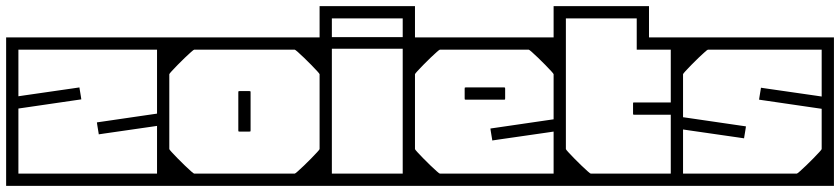

<svg xmlns="http://www.w3.org/2000/svg" viewBox="-40 -606 2739 626"><path d="M-20 -235Q-20 -235 -20 -253Q-20 -271 -20 -299.2Q-20 -327.5 -20 -359.5Q-20 -391.5 -20 -419.8Q-20 -448 -20 -466Q-20 -484 -20 -484Q-20 -484 -20 -484Q-20 -484 -20 -484Q-20 -484 -20 -484Q-20 -484 -20 -484Q-20 -484 -0.2 -484Q19.5 -484 50.2 -484Q81 -484 116 -484Q151 -484 181.8 -484Q212.5 -484 232.2 -484Q252 -484 252 -484Q252 -484 252 -484Q252 -484 252 -484Q252 -484 252 -484Q252 -484 252 -484Q252 -484 252 -484Q252 -474.5 252 -464.2Q252 -454 252 -444Q252 -444 228.5 -444Q205 -444 170.5 -444Q136 -444 101.5 -444Q67 -444 43.5 -444Q20 -444 20 -444Q20 -444 20 -444Q20 -444 20 -444Q20 -444 20 -444Q20 -444 20 -444Q20 -444 20 -444Q20 -444 20 -444Q20 -444 20 -444Q20 -444 20 -444Q20 -444 20 -444Q20 -444 20 -444Q20 -444 20 -444Q20 -444 20 -423Q20 -402 20 -370.8Q20 -339.5 20 -308.2Q20 -277 20 -256Q20 -235 20 -235ZM512 -235H472Q472 -235 472 -256Q472 -277 472 -308.2Q472 -339.5 472 -370.8Q472 -402 472 -423Q472 -444 472 -444Q472 -444 472 -444Q472 -444 472 -444Q472 -444 472 -444Q472 -444 472 -444Q472 -444 472 -444Q472 -444 472 -444Q472 -444 472 -444Q472 -444 472 -444Q472 -444 472 -444Q472 -444 472 -444Q472 -444 472 -444Q472 -444 448.5 -444Q425 -444 390.5 -444Q356 -444 321.5 -444Q287 -444 263.5 -444Q240 -444 240 -444Q240 -454 240 -464.2Q240 -474.5 240 -484Q240 -484 240 -484Q240 -484 240 -484Q240 -484 240 -484Q240 -484 240 -484Q240 -484 240 -484Q240 -484 259.8 -484Q279.5 -484 310.2 -484Q341 -484 376 -484Q411 -484 441.8 -484Q472.5 -484 492.2 -484Q512 -484 512 -484Q512 -484 512 -484Q512 -484 512 -484Q512 -484 512 -484Q512 -484 512 -484Q512 -484 512 -466Q512 -448 512 -419.8Q512 -391.5 512 -359.5Q512 -327.5 512 -299.2Q512 -271 512 -253Q512 -235 512 -235ZM-20 -249H20Q20 -249 20 -228Q20 -207 20 -175.8Q20 -144.5 20 -113.2Q20 -82 20 -61Q20 -40 20 -40Q20 -40 20 -40Q20 -40 20 -40Q20 -40 20 -40Q20 -40 20 -40Q20 -40 20 -40Q20 -40 20 -40Q20 -40 20 -40Q20 -40 20 -40Q20 -40 20 -40Q20 -40 20 -40Q20 -40 20 -40Q20 -40 43.5 -40Q67 -40 101.5 -40Q136 -40 170.5 -40Q205 -40 228.5 -40Q252 -40 252 -40Q252 -30.5 252 -20.2Q252 -10 252 0Q252 0 252 0Q252 0 252 0Q252 0 252 0Q252 0 252 0Q252 0 252 0Q252 0 232.2 0Q212.5 0 181.8 0Q151 0 116 0Q81 0 50.2 0Q19.5 0 -0.2 0Q-20 0 -20 0Q-20 0 -20 0Q-20 0 -20 0Q-20 0 -20 0Q-20 0 -20 0Q-20 0 -20 -18Q-20 -36 -20 -64.2Q-20 -92.5 -20 -124.5Q-20 -156.5 -20 -184.8Q-20 -213 -20 -231Q-20 -249 -20 -249ZM512 -249Q512 -249 512 -231Q512 -213 512 -184.8Q512 -156.5 512 -124.5Q512 -92.5 512 -64.2Q512 -36 512 -18Q512 0 512 0Q512 0 512 0Q512 0 512 0Q512 0 512 0Q512 0 512 0Q512 0 492.2 0Q472.5 0 441.8 0Q411 0 376 0Q341 0 310.2 0Q279.5 0 259.8 0Q240 0 240 0Q240 0 240 0Q240 0 240 0Q240 0 240 0Q240 0 240 0Q240 0 240 0Q240 -10 240 -20.2Q240 -30.5 240 -40Q240 -40 263.5 -40Q287 -40 321.5 -40Q356 -40 390.5 -40Q425 -40 448.5 -40Q472 -40 472 -40Q472 -40 472 -40Q472 -40 472 -40Q472 -40 472 -40Q472 -40 472 -40Q472 -40 472 -40Q472 -40 472 -40Q472 -40 472 -40Q472 -40 472 -40Q472 -40 472 -40Q472 -40 472 -40Q472 -40 472 -40Q472 -40 472 -61Q472 -82 472 -113.2Q472 -144.5 472 -175.8Q472 -207 472 -228Q472 -249 472 -249ZM0 -306H19Q19 -306 19 -302.5Q19 -299 19 -295.5Q19 -292 19 -292Q19 -292 39.2 -295Q59.5 -298 89.2 -302.2Q119 -306.5 148.8 -310.8Q178.5 -315 198.8 -318Q219 -321 219 -321Q219 -321 219.2 -319Q219.5 -317 220.2 -312.8Q221 -308.5 222 -302Q223 -295.5 223.8 -291Q224.5 -286.5 224.8 -284.2Q225 -282 225 -282Q225 -282 204.2 -279Q183.5 -276 152.8 -271.5Q122 -267 91.2 -262.5Q60.5 -258 39.8 -255Q19 -252 19 -252Q19 -252 19 -247.2Q19 -242.5 19 -237.8Q19 -233 19 -233H0ZM501 -183H482Q482 -183 482 -186.5Q482 -190 482 -193.5Q482 -197 482 -197Q482 -197 461.8 -194Q441.5 -191 411.8 -186.8Q382 -182.5 352.2 -178.2Q322.5 -174 302.2 -171Q282 -168 282 -168Q282 -168 281.8 -170Q281.5 -172 280.8 -176.2Q280 -180.5 279 -187Q278 -193.5 277.2 -198Q276.5 -202.5 276.2 -204.8Q276 -207 276 -207Q276 -207 296.8 -210Q317.5 -213 348.2 -217.5Q379 -222 409.8 -226.5Q440.5 -231 461.2 -234Q482 -237 482 -237Q482 -237 482 -241.8Q482 -246.5 482 -251.2Q482 -256 482 -256H501Z M1042 -128H1002Q1002 -155.5 1002 -172Q1002 -188.5 1002 -203.8Q1002 -219 1002 -243Q1002 -243 1002 -243Q1002 -243 1002 -243Q1002 -243 1002 -243Q1002 -243 1002 -243Q1002 -268 1002 -281Q1002 -294 1002 -302.8Q1002 -311.5 1002 -323.2Q1002 -335 1002 -358H1042ZM1042 -279Q1042 -279 1042 -258.8Q1042 -238.5 1042 -206.8Q1042 -175 1042 -139.5Q1042 -104 1042 -72.2Q1042 -40.5 1042 -20.2Q1042 0 1042 0Q1042 0 1042 0Q1042 0 1042 0Q1042 0 1042 0Q1042 0 1042 0Q1042 0 1021.8 0Q1001.5 0 969.5 0Q937.5 0 901.2 0Q865 0 831.8 0Q798.5 0 776 0Q753.5 0 750 0Q750 0 750 0Q750 0 750 0Q750 0 750 0Q750 0 750 0Q750 0 750 0Q750 -10 750 -20.2Q750 -30.5 750 -40Q750 -40 767.2 -40Q784.5 -40 810 -40Q835.5 -40 861 -40Q886.5 -40 903.8 -40Q921 -40 921 -40Q921 -40 921 -40Q921 -40 921 -40Q921 -40 921 -40Q922.5 -40 931 -47.5Q939.5 -55 951.5 -66.5Q963.5 -78 975 -89.8Q986.5 -101.5 994.2 -110Q1002 -118.5 1002 -120V-279ZM1042 -205H1002V-364Q1002 -365.5 994.2 -374Q986.5 -382.5 975 -394.2Q963.5 -406 951.5 -417.5Q939.5 -429 931 -436.5Q922.5 -444 921 -444Q921 -444 921 -444Q921 -444 921 -444Q921 -444 921 -444Q921 -444 903.8 -444Q886.5 -444 861 -444Q835.5 -444 810 -444Q784.5 -444 767.2 -444Q750 -444 750 -444Q750 -454 750 -464.2Q750 -474.5 750 -484Q750 -484 750 -484Q750 -484 750 -484Q750 -484 750 -484Q750 -484 750 -484Q750 -484 750 -484Q753.5 -484 776 -484Q798.5 -484 831.8 -484Q865 -484 901.2 -484Q937.5 -484 969.5 -484Q1001.5 -484 1021.8 -484Q1042 -484 1042 -484Q1042 -484 1042 -484Q1042 -484 1042 -484Q1042 -484 1042 -484Q1042 -484 1042 -484Q1042 -484 1042 -463.8Q1042 -443.5 1042 -411.8Q1042 -380 1042 -344.5Q1042 -309 1042 -277.2Q1042 -245.5 1042 -225.2Q1042 -205 1042 -205ZM737 -181Q737 -181 737 -199.8Q737 -218.5 737 -243Q737 -267.5 737 -286.2Q737 -305 737 -305Q737 -305 737 -305Q737 -305 737 -305Q737 -308 737.5 -308.5Q738 -309 741 -309Q746.5 -309 751.8 -309Q757 -309 762.2 -309Q767.5 -309 773 -309Q776 -309 776.5 -308.5Q777 -308 777 -305Q777 -305 777 -305Q777 -305 777 -305Q777 -305 777 -286.2Q777 -267.5 777 -243Q777 -218.5 777 -199.8Q777 -181 777 -181Q777 -181 777 -181Q777 -181 777 -181Q777 -181 777 -181Q777 -181 777 -181Q777 -181 777 -181Q777 -181 777 -181Q777 -181 777 -181Q777 -178 776.5 -177.5Q776 -177 773 -177Q765 -177 757.2 -177Q749.5 -177 741 -177Q738 -177 737.5 -177.5Q737 -178 737 -181Q737 -181 737 -181Q737 -181 737 -181Q737 -181 737 -181Q737 -181 737 -181Q737 -181 737 -181Q737 -181 737 -181Q737 -181 737 -181ZM472 -128V-358H512Q512 -335 512 -323.2Q512 -311.5 512 -302.8Q512 -294 512 -281Q512 -268 512 -243Q512 -243 512 -243Q512 -243 512 -243Q512 -243 512 -243Q512 -243 512 -243Q512 -219 512 -203.8Q512 -188.5 512 -172Q512 -155.5 512 -128ZM472 -279H512V-120Q512 -118.5 519.8 -110Q527.5 -101.5 539 -89.8Q550.5 -78 562.5 -66.5Q574.5 -55 583 -47.5Q591.5 -40 593 -40Q593 -40 593 -40Q593 -40 593 -40Q593 -40 593 -40Q593 -40 610.2 -40Q627.5 -40 653 -40Q678.5 -40 704 -40Q729.5 -40 746.8 -40Q764 -40 764 -40Q764 -30.5 764 -20.2Q764 -10 764 0Q764 0 764 0Q764 0 764 0Q764 0 764 0Q764 0 764 0Q764 0 764 0Q760.5 0 738 0Q715.5 0 682.2 0Q649 0 612.8 0Q576.5 0 544.5 0Q512.5 0 492.2 0Q472 0 472 0Q472 0 472 0Q472 0 472 0Q472 0 472 0Q472 0 472 0Q472 0 472 -20.2Q472 -40.5 472 -72.2Q472 -104 472 -139.5Q472 -175 472 -206.8Q472 -238.5 472 -258.8Q472 -279 472 -279ZM472 -205Q472 -205 472 -225.2Q472 -245.5 472 -277.2Q472 -309 472 -344.5Q472 -380 472 -411.8Q472 -443.5 472 -463.8Q472 -484 472 -484Q472 -484 472 -484Q472 -484 472 -484Q472 -484 472 -484Q472 -484 472 -484Q472 -484 492.2 -484Q512.5 -484 544.5 -484Q576.5 -484 612.8 -484Q649 -484 682.2 -484Q715.5 -484 738 -484Q760.5 -484 764 -484Q764 -484 764 -484Q764 -484 764 -484Q764 -484 764 -484Q764 -484 764 -484Q764 -484 764 -484Q764 -474.5 764 -464.2Q764 -454 764 -444Q764 -444 746.8 -444Q729.5 -444 704 -444Q678.5 -444 653 -444Q627.5 -444 610.2 -444Q593 -444 593 -444Q593 -444 593 -444Q593 -444 593 -444Q593 -444 593 -444Q591.5 -444 583 -436.5Q574.5 -429 562.5 -417.5Q550.5 -406 539 -394.2Q527.5 -382.5 519.8 -374Q512 -365.5 512 -364V-205Z M1313 -249Q1313 -228.5 1313 -204.2Q1313 -180 1313 -153.8Q1313 -127.5 1313 -100.8Q1313 -74 1313 -48.5Q1313 -23 1313 0Q1313 0 1297.2 0Q1281.5 0 1258.2 0Q1235 0 1211.8 0Q1188.5 0 1172.8 0Q1157 0 1157 0Q1157 0 1157 0Q1157 0 1157 0Q1157 0 1157 0Q1157 0 1157 0Q1153.5 -7.5 1153.5 -20Q1153.5 -32.5 1157 -40Q1167.5 -40 1180.5 -40Q1193.5 -40 1208.2 -40Q1223 -40 1239.5 -40Q1256 -40 1273 -40Q1273 -40 1273 -40Q1273 -40 1273 -40Q1273 -40 1273 -40Q1273 -40 1273 -40Q1273 -40 1273 -40Q1273 -40 1273 -40Q1273 -40 1273 -40Q1273 -40 1273 -40Q1273 -40 1273 -61Q1273 -82 1273 -113.2Q1273 -144.5 1273 -175.8Q1273 -207 1273 -228Q1273 -249 1273 -249ZM1002 -249H1042Q1042 -249 1042 -228Q1042 -207 1042 -175.8Q1042 -144.5 1042 -113.2Q1042 -82 1042 -61Q1042 -40 1042 -40Q1042 -40 1042 -40Q1042 -40 1042 -40Q1042 -40 1042 -40Q1042 -40 1042 -40Q1042 -40 1042 -40Q1042 -40 1042 -40Q1042 -40 1042 -40Q1042 -40 1042 -40Q1059.5 -40 1075.8 -40Q1092 -40 1106.8 -40Q1121.5 -40 1134.5 -40Q1147.5 -40 1158 -40Q1162 -32.5 1162 -20Q1162 -7.5 1158 0Q1158 0 1158 0Q1158 0 1158 0Q1158 0 1158 0Q1158 0 1158 0Q1158 0 1142.2 0Q1126.5 0 1103.2 0Q1080 0 1056.8 0Q1033.5 0 1017.8 0Q1002 0 1002 0Q1002 -23 1002 -48.5Q1002 -74 1002 -100.8Q1002 -127.5 1002 -153.8Q1002 -180 1002 -204.2Q1002 -228.5 1002 -249ZM1002 -358H1042Q1042 -330.5 1042 -314Q1042 -297.5 1042 -282.2Q1042 -267 1042 -243Q1042 -243 1042 -243Q1042 -243 1042 -243Q1042 -243 1042 -243Q1042 -243 1042 -243Q1042 -218 1042 -205Q1042 -192 1042 -183.2Q1042 -174.5 1042 -162.8Q1042 -151 1042 -128H1002ZM1313 -358V-128H1273Q1273 -151 1273 -162.8Q1273 -174.5 1273 -183.2Q1273 -192 1273 -205Q1273 -218 1273 -243Q1273 -243 1273 -243Q1273 -243 1273 -243Q1273 -243 1273 -243Q1273 -243 1273 -243Q1273 -267 1273 -282.2Q1273 -297.5 1273 -314Q1273 -330.5 1273 -358ZM1313 -337H1273Q1273 -337 1273 -358Q1273 -379 1273 -410.2Q1273 -441.5 1273 -472.8Q1273 -504 1273 -525Q1273 -546 1273 -546Q1273 -546 1273 -546Q1273 -546 1273 -546Q1273 -546 1273 -546Q1273 -546 1273 -546Q1273 -546 1273 -546Q1273 -546 1273 -546Q1273 -546 1273 -546Q1273 -546 1273 -546Q1256 -546 1239.5 -546Q1223 -546 1208.2 -546Q1193.5 -546 1180.5 -546Q1167.5 -546 1157 -546Q1153.5 -553.5 1153.5 -566Q1153.5 -578.5 1157 -586Q1157 -586 1157 -586Q1157 -586 1157 -586Q1157 -586 1157 -586Q1157 -586 1157 -586Q1157 -586 1172.8 -586Q1188.5 -586 1211.8 -586Q1235 -586 1258.2 -586Q1281.5 -586 1297.2 -586Q1313 -586 1313 -586Q1313 -563 1313 -537.5Q1313 -512 1313 -485.2Q1313 -458.5 1313 -432.2Q1313 -406 1313 -381.8Q1313 -357.5 1313 -337ZM1002 -337Q1002 -357.5 1002 -381.8Q1002 -406 1002 -432.2Q1002 -458.5 1002 -485.2Q1002 -512 1002 -537.5Q1002 -563 1002 -586Q1002 -586 1017.8 -586Q1033.5 -586 1056.8 -586Q1080 -586 1103.2 -586Q1126.5 -586 1142.2 -586Q1158 -586 1158 -586Q1158 -586 1158 -586Q1158 -586 1158 -586Q1158 -586 1158 -586Q1158 -586 1158 -586Q1162 -578.5 1162 -566Q1162 -553.5 1158 -546Q1147.5 -546 1134.5 -546Q1121.5 -546 1106.8 -546Q1092 -546 1075.8 -546Q1059.5 -546 1042 -546Q1042 -546 1042 -546Q1042 -546 1042 -546Q1042 -546 1042 -546Q1042 -546 1042 -546Q1042 -546 1042 -546Q1042 -546 1042 -546Q1042 -546 1042 -546Q1042 -546 1042 -546Q1042 -546 1042 -525Q1042 -504 1042 -472.8Q1042 -441.5 1042 -410.2Q1042 -379 1042 -358Q1042 -337 1042 -337ZM1313 -307H1273Q1273 -322 1273 -337.8Q1273 -353.5 1273 -367Q1273 -380.5 1273 -388.8Q1273 -397 1273 -397Q1273 -397 1273 -397Q1273 -397 1273 -397Q1273 -397 1273 -398.5Q1273 -400 1273 -404.8Q1273 -409.5 1273 -419.8Q1273 -430 1273 -447Q1273 -447 1273 -447Q1273 -447 1273 -447Q1273 -447 1255.8 -447Q1238.5 -447 1215.5 -447Q1192.5 -447 1175.2 -447Q1158 -447 1158 -447Q1158 -447 1158 -452.8Q1158 -458.5 1158 -466Q1158 -473.5 1158 -479.2Q1158 -485 1158 -485Q1165 -485 1173.5 -485Q1182 -485 1194.8 -485Q1207.5 -485 1225.5 -485Q1243.5 -485 1269 -485Q1272.5 -485 1279.5 -485Q1286.5 -485 1293 -485Q1299.5 -485 1302 -485Q1304 -485 1305.8 -485Q1307.5 -485 1309.2 -485Q1311 -485 1313 -485Q1313 -469.5 1313 -445.5Q1313 -421.5 1313 -395Q1313 -368.5 1313 -345Q1313 -321.5 1313 -307ZM1002 -307Q1002 -321.5 1002 -345Q1002 -368.5 1002 -395Q1002 -421.5 1002 -445.5Q1002 -469.5 1002 -485Q1004 -485 1005.8 -485Q1007.5 -485 1009.2 -485Q1011 -485 1013 -485Q1015.5 -485 1022 -485Q1028.5 -485 1035.5 -485Q1042.5 -485 1046 -485Q1063 -485 1076.8 -485Q1090.5 -485 1101.2 -485Q1112 -485 1120.8 -485Q1129.5 -485 1136.2 -485Q1143 -485 1148.2 -485Q1153.5 -485 1158 -485Q1158 -485 1158 -479.2Q1158 -473.5 1158 -466Q1158 -458.5 1158 -452.8Q1158 -447 1158 -447Q1158 -447 1146.2 -447Q1134.5 -447 1117.2 -447Q1100 -447 1082.8 -447Q1065.5 -447 1053.8 -447Q1042 -447 1042 -447Q1042 -447 1042 -447Q1042 -447 1042 -447Q1042 -430 1042 -419.8Q1042 -409.5 1042 -404.8Q1042 -400 1042 -398.5Q1042 -397 1042 -397Q1042 -397 1042 -397Q1042 -397 1042 -397Q1042 -397 1042 -388.8Q1042 -380.5 1042 -367Q1042 -353.5 1042 -337.8Q1042 -322 1042 -307Z M1273 -205Q1273 -228 1273 -257Q1273 -286 1273 -317.5Q1273 -349 1273 -378.5Q1273 -408 1273 -432Q1273 -456 1273 -470Q1273 -484 1273 -484Q1273 -484 1273 -484Q1273 -484 1273 -484Q1273 -484 1273 -484Q1273 -484 1273 -484Q1273 -484 1292.8 -484Q1312.5 -484 1343.2 -484Q1374 -484 1409 -484Q1444 -484 1474.8 -484Q1505.5 -484 1525.2 -484Q1545 -484 1545 -484Q1545 -484 1545 -484Q1545 -484 1545 -484Q1545 -484 1545 -484Q1545 -484 1545 -484Q1545 -484 1545 -484Q1545 -474.5 1545 -464.2Q1545 -454 1545 -444Q1542.5 -444 1528.5 -444Q1514.5 -444 1494.2 -444Q1474 -444 1453.2 -444Q1432.5 -444 1416.2 -444Q1400 -444 1394 -444Q1394 -444 1394 -444Q1394 -444 1394 -444Q1394 -444 1394 -444Q1394 -444 1394 -444Q1392.5 -444 1384 -436.5Q1375.5 -429 1363.5 -417.5Q1351.5 -406 1340 -394.2Q1328.5 -382.5 1320.8 -374Q1313 -365.5 1313 -364V-205ZM1273 -357H1313Q1313 -329.5 1313 -313Q1313 -296.5 1313 -281.2Q1313 -266 1313 -242Q1313 -242 1313 -242Q1313 -242 1313 -242Q1313 -242 1313 -242Q1313 -242 1313 -242Q1313 -217 1313 -204Q1313 -191 1313 -182.2Q1313 -173.5 1313 -161.8Q1313 -150 1313 -127H1273ZM1273 -279H1313V-120Q1313 -118.5 1320.8 -110Q1328.5 -101.5 1340 -89.8Q1351.5 -78 1363.5 -66.5Q1375.5 -55 1384 -47.5Q1392.5 -40 1394 -40Q1394 -40 1394 -40Q1394 -40 1394 -40Q1394 -40 1394 -40Q1394 -40 1394 -40Q1400 -40 1416.2 -40Q1432.5 -40 1453.2 -40Q1474 -40 1494.2 -40Q1514.5 -40 1528.5 -40Q1542.5 -40 1545 -40Q1545 -30.5 1545 -20.2Q1545 -10 1545 0Q1545 0 1545 0Q1545 0 1545 0Q1545 0 1545 0Q1545 0 1545 0Q1545 0 1545 0Q1545 0 1525.2 0Q1505.5 0 1474.8 0Q1444 0 1409 0Q1374 0 1343.2 0Q1312.5 0 1292.8 0Q1273 0 1273 0Q1273 0 1273 0Q1273 0 1273 0Q1273 0 1273 0Q1273 0 1273 0Q1273 0 1273 -14Q1273 -28 1273 -52Q1273 -76 1273 -105.5Q1273 -135 1273 -166.2Q1273 -197.5 1273 -227Q1273 -256.5 1273 -279ZM1805 -205H1765V-364Q1765 -365.5 1757.2 -374Q1749.5 -382.5 1738 -394.2Q1726.5 -406 1714.5 -417.5Q1702.5 -429 1694 -436.5Q1685.5 -444 1684 -444Q1684 -444 1684 -444Q1684 -444 1684 -444Q1684 -444 1684 -444Q1684 -444 1684 -444Q1678 -444 1661.8 -444Q1645.5 -444 1624.8 -444Q1604 -444 1583.8 -444Q1563.5 -444 1549.5 -444Q1535.5 -444 1533 -444Q1533 -454 1533 -464.2Q1533 -474.5 1533 -484Q1533 -484 1533 -484Q1533 -484 1533 -484Q1533 -484 1533 -484Q1533 -484 1533 -484Q1533 -484 1533 -484Q1533 -484 1552.8 -484Q1572.5 -484 1603.2 -484Q1634 -484 1669 -484Q1704 -484 1734.8 -484Q1765.5 -484 1785.2 -484Q1805 -484 1805 -484Q1805 -484 1805 -484Q1805 -484 1805 -484Q1805 -484 1805 -484Q1805 -484 1805 -484Q1805 -484 1805 -470Q1805 -456 1805 -432Q1805 -408 1805 -378.5Q1805 -349 1805 -317.5Q1805 -286 1805 -257Q1805 -228 1805 -205ZM1805 -249Q1805 -249 1805 -231Q1805 -213 1805 -184.8Q1805 -156.5 1805 -124.5Q1805 -92.5 1805 -64.2Q1805 -36 1805 -18Q1805 0 1805 0Q1805 0 1805 0Q1805 0 1805 0Q1805 0 1805 0Q1805 0 1805 0Q1805 0 1785.2 0Q1765.5 0 1734.8 0Q1704 0 1669 0Q1634 0 1603.2 0Q1572.5 0 1552.8 0Q1533 0 1533 0Q1533 0 1533 0Q1533 0 1533 0Q1533 0 1533 0Q1533 0 1533 0Q1533 0 1533 0Q1533 -10 1533 -20.2Q1533 -30.5 1533 -40Q1533 -40 1556.5 -40Q1580 -40 1614.5 -40Q1649 -40 1683.5 -40Q1718 -40 1741.5 -40Q1765 -40 1765 -40Q1765 -40 1765 -40Q1765 -40 1765 -40Q1765 -40 1765 -40Q1765 -40 1765 -40Q1765 -40 1765 -40Q1765 -40 1765 -40Q1765 -40 1765 -40Q1765 -40 1765 -40Q1765 -40 1765 -40Q1765 -40 1765 -40Q1765 -40 1765 -40Q1765 -40 1765 -61Q1765 -82 1765 -113.2Q1765 -144.5 1765 -175.8Q1765 -207 1765 -228Q1765 -249 1765 -249ZM1603 -321Q1603 -321 1603 -321Q1603 -321 1603 -321Q1603 -321 1603 -321Q1603 -321 1603 -321Q1603 -321 1603 -321Q1603 -321 1603 -321Q1603 -321 1603 -321Q1606 -321 1606.5 -320.5Q1607 -320 1607 -317Q1607 -311.5 1607 -306.2Q1607 -301 1607 -295.8Q1607 -290.5 1607 -285Q1607 -282 1606.5 -281.5Q1606 -281 1603 -281Q1603 -281 1603 -281Q1603 -281 1603 -281Q1603 -281 1603 -281Q1603 -281 1603 -281Q1603 -281 1603 -281Q1603 -281 1603 -281Q1603 -281 1603 -281Q1603 -281 1584.2 -281Q1565.5 -281 1541 -281Q1516.5 -281 1497.8 -281Q1479 -281 1479 -281Q1479 -281 1479 -281Q1479 -281 1479 -281Q1476 -281 1475.5 -281.5Q1475 -282 1475 -285Q1475 -290.5 1475 -295.8Q1475 -301 1475 -306.2Q1475 -311.5 1475 -317Q1475 -320 1475.5 -320.5Q1476 -321 1479 -321Q1479 -321 1479 -321Q1479 -321 1479 -321Q1479 -321 1497.8 -321Q1516.5 -321 1541 -321Q1565.5 -321 1584.2 -321Q1603 -321 1603 -321ZM1784 -163H1765Q1765 -163 1765 -166.5Q1765 -170 1765 -173.5Q1765 -177 1765 -177Q1765 -177 1744.8 -174Q1724.5 -171 1694.8 -166.8Q1665 -162.5 1635.2 -158.2Q1605.5 -154 1585.2 -151Q1565 -148 1565 -148Q1565 -148 1564.8 -150Q1564.5 -152 1563.8 -156.2Q1563 -160.5 1562 -167Q1561 -173.5 1560.2 -178Q1559.5 -182.5 1559.2 -184.8Q1559 -187 1559 -187Q1559 -187 1579.8 -190Q1600.5 -193 1631.2 -197.5Q1662 -202 1692.8 -206.5Q1723.5 -211 1744.2 -214Q1765 -217 1765 -217Q1765 -217 1765 -221.8Q1765 -226.5 1765 -231.2Q1765 -236 1765 -236H1784Z M1765 -177V-407H1805Q1805 -384 1805 -372.2Q1805 -360.5 1805 -351.8Q1805 -343 1805 -330Q1805 -317 1805 -292Q1805 -292 1805 -292Q1805 -292 1805 -292Q1805 -292 1805 -292Q1805 -292 1805 -292Q1805 -268 1805 -252.8Q1805 -237.5 1805 -221Q1805 -204.5 1805 -177ZM1765 -279H1805V-120Q1805 -118.5 1812.8 -110Q1820.5 -101.5 1832 -89.8Q1843.5 -78 1855.5 -66.5Q1867.5 -55 1876 -47.5Q1884.5 -40 1886 -40Q1886 -40 1886 -40Q1886 -40 1886 -40Q1886 -40 1886 -40Q1892 -40 1903 -40Q1914 -40 1927.2 -40Q1940.5 -40 1952.5 -40Q1964.5 -40 1973 -40Q1981.5 -40 1983 -40Q1983 -30.5 1983 -20.2Q1983 -10 1983 0Q1983 0 1983 0Q1983 0 1983 0Q1983 0 1983 0Q1983 0 1983 0Q1983 0 1983 0Q1983 0 1961 0Q1939 0 1906.5 0Q1874 0 1841.5 0Q1809 0 1787 0Q1765 0 1765 0Q1765 0 1765 0Q1765 0 1765 0Q1765 -24 1765 -47.8Q1765 -71.5 1765 -94.8Q1765 -118 1765 -141.2Q1765 -164.5 1765 -187.5Q1765 -210.5 1765 -233.5Q1765 -256.5 1765 -279ZM2187 -279Q2187 -279 2187 -258.8Q2187 -238.5 2187 -206.8Q2187 -175 2187 -139.5Q2187 -104 2187 -72.2Q2187 -40.5 2187 -20.2Q2187 0 2187 0Q2187 0 2187 0Q2187 0 2187 0Q2187 0 2187 0Q2187 0 2165 0Q2143 0 2110.5 0Q2078 0 2045.5 0Q2013 0 1991 0Q1969 0 1969 0Q1969 0 1969 0Q1969 0 1969 0Q1969 0 1969 0Q1969 0 1969 0Q1969 0 1969 0Q1969 -10 1969 -20.2Q1969 -30.5 1969 -40Q1969 -40 1987 -40Q2005 -40 2031.5 -40Q2058 -40 2084.5 -40Q2111 -40 2129 -40Q2147 -40 2147 -40Q2147 -40 2147 -40Q2147 -40 2147 -40Q2147 -40 2147 -40Q2147 -40 2147 -40Q2147 -40 2147 -40Q2147 -40 2147 -40Q2147 -40 2147 -40Q2147 -40 2147 -40Q2147 -40 2147 -40Q2147 -40 2147 -40Q2147 -40 2147 -40Q2147 -40 2147 -64.2Q2147 -88.5 2147 -124Q2147 -159.5 2147 -195Q2147 -230.5 2147 -254.8Q2147 -279 2147 -279ZM2024 -268Q2024 -270 2024.2 -270.8Q2024.5 -271.5 2025.2 -271.8Q2026 -272 2028 -272Q2028 -272 2043.5 -272Q2059 -272 2082 -272Q2105 -272 2128 -272Q2151 -272 2166.5 -272Q2182 -272 2182 -272Q2182 -272 2182 -272Q2182 -272 2182 -272Q2182 -272 2182 -272Q2182 -272 2182 -272Q2182 -272 2182 -272Q2185 -272 2185.5 -271.5Q2186 -271 2186 -268Q2186 -268 2186 -264.8Q2186 -261.5 2186 -256.8Q2186 -252 2186 -247.2Q2186 -242.5 2186 -239.2Q2186 -236 2186 -236Q2186 -233 2185.5 -232.5Q2185 -232 2182 -232Q2182 -232 2182 -232Q2182 -232 2182 -232Q2182 -232 2182 -232Q2182 -232 2182 -232Q2182 -232 2182 -232Q2182 -232 2166.5 -232Q2151 -232 2128 -232Q2105 -232 2082 -232Q2059 -232 2043.5 -232Q2028 -232 2028 -232Q2026 -232 2025.2 -232.2Q2024.5 -232.5 2024.2 -233.2Q2024 -234 2024 -236Q2024 -236 2024 -244Q2024 -252 2024 -260Q2024 -268 2024 -268ZM1765 -288V-586Q1765 -586 1765 -586Q1765 -586 1765 -586Q1765 -586 1781.2 -586Q1797.5 -586 1821.8 -586Q1846 -586 1870.2 -586Q1894.5 -586 1910.8 -586Q1927 -586 1927 -586Q1927 -586 1927 -586Q1927 -586 1927 -586Q1927 -586 1927 -586Q1927 -586 1927 -586Q1927 -586 1927 -586Q1927 -586 1927 -586Q1927 -586 1927 -586Q1927 -586 1927 -586Q1927 -586 1927 -586Q1927 -586 1927 -586Q1927 -586 1942 -586Q1957 -586 1979.2 -586Q2001.5 -586 2023.8 -586Q2046 -586 2061 -586Q2076 -586 2076 -586Q2076 -586 2076 -586Q2076 -586 2076 -586V-484Q2077.5 -484 2076.5 -484Q2075.5 -484 2085 -484Q2091.5 -484 2103.2 -484Q2115 -484 2134.2 -484Q2153.5 -484 2183 -484Q2186 -484 2186.5 -483.5Q2187 -483 2187 -479V-277H2147Q2147 -277 2147 -277Q2147 -277 2147 -277Q2147 -277 2147 -277Q2147 -277 2147 -277Q2147 -277 2147 -277Q2147 -277 2147 -293.8Q2147 -310.5 2147 -335.5Q2147 -360.5 2147 -385.5Q2147 -410.5 2147 -427.2Q2147 -444 2147 -444Q2147 -444 2147 -444Q2147 -444 2147 -444Q2147 -444 2147 -444Q2147 -444 2147 -444Q2147 -444 2147 -444Q2119 -444 2098 -444Q2077 -444 2063.2 -444Q2049.5 -444 2042.8 -444Q2036 -444 2036 -444Q2036 -444 2036 -444Q2036 -444 2036 -444Q2036 -444 2036 -444Q2036 -447 2036 -450Q2036 -453 2036 -456V-546Q2036 -546 2036 -546Q2036 -546 2036 -546Q2036 -546 2036 -546Q2036 -546 2019.5 -546Q2003 -546 1981 -546Q1959 -546 1942.5 -546Q1926 -546 1926 -546Q1926 -546 1907.8 -546Q1889.5 -546 1865.5 -546Q1841.5 -546 1823.2 -546Q1805 -546 1805 -546Q1805 -546 1805 -546Q1805 -546 1805 -546V-288Z M2679 -279Q2679 -256.5 2679 -227Q2679 -197.5 2679 -166.2Q2679 -135 2679 -105.5Q2679 -76 2679 -52Q2679 -28 2679 -14Q2679 0 2679 0Q2679 0 2679 0Q2679 0 2679 0Q2679 0 2679 0Q2679 0 2679 0Q2679 0 2659.2 0Q2639.5 0 2608.8 0Q2578 0 2543 0Q2508 0 2477.2 0Q2446.5 0 2426.8 0Q2407 0 2407 0Q2407 0 2407 0Q2407 0 2407 0Q2407 0 2407 0Q2407 0 2407 0Q2407 0 2407 0Q2407 -10 2407 -20.2Q2407 -30.5 2407 -40Q2409.5 -40 2423.5 -40Q2437.5 -40 2457.8 -40Q2478 -40 2498.8 -40Q2519.5 -40 2535.8 -40Q2552 -40 2558 -40Q2558 -40 2558 -40Q2558 -40 2558 -40Q2558 -40 2558 -40Q2558 -40 2558 -40Q2559.5 -40 2568 -47.5Q2576.5 -55 2588.5 -66.5Q2600.5 -78 2612 -89.8Q2623.5 -101.5 2631.2 -110Q2639 -118.5 2639 -120V-279ZM2147 -205Q2147 -228 2147 -257Q2147 -286 2147 -317.5Q2147 -349 2147 -378.5Q2147 -408 2147 -432Q2147 -456 2147 -470Q2147 -484 2147 -484Q2147 -484 2147 -484Q2147 -484 2147 -484Q2147 -484 2147 -484Q2147 -484 2147 -484Q2147 -484 2166.8 -484Q2186.5 -484 2217.2 -484Q2248 -484 2283 -484Q2318 -484 2348.8 -484Q2379.5 -484 2399.2 -484Q2419 -484 2419 -484Q2419 -484 2419 -484Q2419 -484 2419 -484Q2419 -484 2419 -484Q2419 -484 2419 -484Q2419 -484 2419 -484Q2419 -474.5 2419 -464.2Q2419 -454 2419 -444Q2416.5 -444 2402.5 -444Q2388.5 -444 2368.2 -444Q2348 -444 2327.2 -444Q2306.5 -444 2290.2 -444Q2274 -444 2268 -444Q2268 -444 2268 -444Q2268 -444 2268 -444Q2268 -444 2268 -444Q2268 -444 2268 -444Q2266.5 -444 2258 -436.5Q2249.5 -429 2237.5 -417.5Q2225.5 -406 2214 -394.2Q2202.5 -382.5 2194.8 -374Q2187 -365.5 2187 -364V-205ZM2679 -235H2639Q2639 -235 2639 -256Q2639 -277 2639 -308.2Q2639 -339.5 2639 -370.8Q2639 -402 2639 -423Q2639 -444 2639 -444Q2639 -444 2639 -444Q2639 -444 2639 -444Q2639 -444 2639 -444Q2639 -444 2639 -444Q2639 -444 2639 -444Q2639 -444 2639 -444Q2639 -444 2639 -444Q2639 -444 2639 -444Q2639 -444 2639 -444Q2639 -444 2639 -444Q2639 -444 2639 -444Q2639 -444 2615.5 -444Q2592 -444 2557.5 -444Q2523 -444 2488.5 -444Q2454 -444 2430.5 -444Q2407 -444 2407 -444Q2407 -454 2407 -464.2Q2407 -474.5 2407 -484Q2407 -484 2407 -484Q2407 -484 2407 -484Q2407 -484 2407 -484Q2407 -484 2407 -484Q2407 -484 2407 -484Q2407 -484 2426.8 -484Q2446.5 -484 2477.2 -484Q2508 -484 2543 -484Q2578 -484 2608.8 -484Q2639.5 -484 2659.2 -484Q2679 -484 2679 -484Q2679 -484 2679 -484Q2679 -484 2679 -484Q2679 -484 2679 -484Q2679 -484 2679 -484Q2679 -484 2679 -466Q2679 -448 2679 -419.8Q2679 -391.5 2679 -359.5Q2679 -327.5 2679 -299.2Q2679 -271 2679 -253Q2679 -235 2679 -235ZM2147 -249H2187Q2187 -249 2187 -228Q2187 -207 2187 -175.8Q2187 -144.5 2187 -113.2Q2187 -82 2187 -61Q2187 -40 2187 -40Q2187 -40 2187 -40Q2187 -40 2187 -40Q2187 -40 2187 -40Q2187 -40 2187 -40Q2187 -40 2187 -40Q2187 -40 2187 -40Q2187 -40 2187 -40Q2187 -40 2187 -40Q2187 -40 2187 -40Q2187 -40 2187 -40Q2187 -40 2187 -40Q2187 -40 2210.5 -40Q2234 -40 2268.5 -40Q2303 -40 2337.5 -40Q2372 -40 2395.5 -40Q2419 -40 2419 -40Q2419 -30.5 2419 -20.2Q2419 -10 2419 0Q2419 0 2419 0Q2419 0 2419 0Q2419 0 2419 0Q2419 0 2419 0Q2419 0 2419 0Q2419 0 2399.2 0Q2379.5 0 2348.8 0Q2318 0 2283 0Q2248 0 2217.2 0Q2186.5 0 2166.8 0Q2147 0 2147 0Q2147 0 2147 0Q2147 0 2147 0Q2147 0 2147 0Q2147 0 2147 0Q2147 0 2147 -18Q2147 -36 2147 -64.2Q2147 -92.5 2147 -124.5Q2147 -156.5 2147 -184.8Q2147 -213 2147 -231Q2147 -249 2147 -249ZM2167 -170V-243H2186Q2186 -243 2186 -238.2Q2186 -233.5 2186 -228.8Q2186 -224 2186 -224Q2186 -224 2206.8 -221Q2227.5 -218 2258.2 -213.5Q2289 -209 2319.8 -204.5Q2350.5 -200 2371.2 -197Q2392 -194 2392 -194Q2392 -194 2391.8 -191.8Q2391.5 -189.5 2390.8 -185Q2390 -180.5 2389 -174Q2388 -167.5 2387.2 -163.2Q2386.5 -159 2386.2 -157Q2386 -155 2386 -155Q2386 -155 2365.8 -158Q2345.5 -161 2315.8 -165.2Q2286 -169.5 2256.2 -173.8Q2226.5 -178 2206.2 -181Q2186 -184 2186 -184Q2186 -184 2186 -180.5Q2186 -177 2186 -173.5Q2186 -170 2186 -170ZM2660 -305V-232H2641Q2641 -232 2641 -236.8Q2641 -241.5 2641 -246.2Q2641 -251 2641 -251Q2641 -251 2620.2 -254Q2599.5 -257 2568.8 -261.5Q2538 -266 2507.2 -270.5Q2476.5 -275 2455.8 -278Q2435 -281 2435 -281Q2435 -281 2435.2 -283.2Q2435.5 -285.5 2436.2 -290Q2437 -294.5 2438 -301Q2439 -307.5 2439.8 -311.8Q2440.5 -316 2440.8 -318Q2441 -320 2441 -320Q2441 -320 2461.2 -317Q2481.5 -314 2511.2 -309.8Q2541 -305.5 2570.8 -301.2Q2600.5 -297 2620.8 -294Q2641 -291 2641 -291Q2641 -291 2641 -294.5Q2641 -298 2641 -301.5Q2641 -305 2641 -305Z"/></svg>

Font: Honk
Style: Regular
Weight: 400
Designer: Noopur Datye & Yesha Goshar
Foundry: Ek Type
Version: Version 1.000